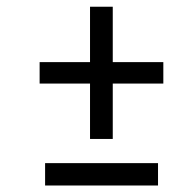

<svg xmlns="http://www.w3.org/2000/svg" viewBox="-20 -535 565 582"><path d="M252.9 -113.8V-281.7H100.1V-346.7H252.9V-514.6H321.8V-346.7H475.1V-281.7H321.8V-113.8ZM116.7 27.3V-40.5H459V27.3Z"/></svg>

Font: Damion
Style: Regular
Weight: 400
Designer: Vernon Adams
Foundry: Vernon Adams
Version: Version 1.100; ttfautohint (v1.8.4.7-5d5b)